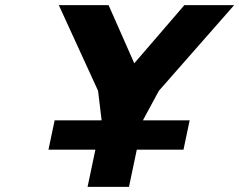

<svg xmlns="http://www.w3.org/2000/svg" viewBox="-20 -723 924 741"><path d="M167.1 -145.5H348.2L318 -1.9H477.8L508 -145.5H688.2L712 -258.6H531.8L532 -259.4L593.1 -372.5L883.6 -703.1H691.5L498.2 -478.7L399.1 -703.1H207L358.5 -372.5L372.1 -259.4L372 -258.6H190.9Z"/></svg>

Font: Hussar
Style: BdOblTwo
Weight: 700
Foundry: Cannot Into Space Fonts
Version: Version 2.00